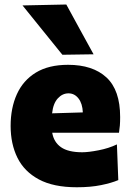

<svg xmlns="http://www.w3.org/2000/svg" viewBox="-20 -796 566 831"><path d="M312.5 14.5Q211.5 14.5 148.2 -19.5Q85 -53.5 55.5 -113.2Q26 -173 26 -251Q26 -328.5 53 -388.2Q80 -448 135.2 -481.8Q190.5 -515.5 274.5 -515.5Q381.5 -515.5 440.8 -460.8Q500 -406 500 -289.5Q500 -268.5 498.8 -252.8Q497.5 -237 495 -221.5H206Q213 -180.5 244.2 -158.8Q275.5 -137 336 -137Q362.5 -137 406.5 -145.5Q450.5 -154 486 -171L492 -16.5Q462.5 -4 417.5 5.2Q372.5 14.5 312.5 14.5ZM276.5 -392Q250 -392 230 -370Q210 -348 205.5 -305.5L338.5 -309.5Q337 -347.5 319.8 -369.8Q302.5 -392 276.5 -392ZM250 -559Q208.5 -610 165.5 -663.5Q122.5 -717 77.5 -772.5L267 -776.5Q296.5 -722.5 325.8 -668.8Q355 -615 385 -561Z"/></svg>

Font: Commissioner ExtraBold
Style: Regular
Weight: 800
Designer: Kostas Bartsokas
Foundry: Kostas Bartsokas
Version: Version 1.000; ttfautohint (v1.8.3)